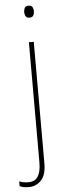

<svg xmlns="http://www.w3.org/2000/svg" viewBox="-95 -752 354 1023"><g transform="rotate(-5 82.0 -240.5)"><path d="M73 -690Q73 -702 78 -712Q83 -722 98 -722Q115 -722 120 -712Q125 -702 125 -690Q125 -677 119.5 -667.5Q114 -658 98 -658Q84 -658 78.5 -667.5Q73 -677 73 -690ZM17 241Q1 241 -11 238.5Q-23 236 -32 232V206Q-21 211 -8.5 213Q4 215 17 215Q52 215 68 189.5Q84 164 84 116V-528H110V122Q110 185 82.5 213Q55 241 17 241Z"/></g></svg>

Font: Noto Sans Telugu SemiCondensed Thin
Style: Regular
Weight: 100
Width: 4
Designer: Jelle Bosma - Monotype Design Team
Foundry: Monotype Imaging Inc.
Version: Version 2.005; ttfautohint (v1.8.4.7-5d5b)